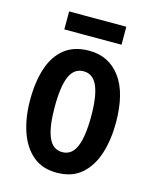

<svg xmlns="http://www.w3.org/2000/svg" viewBox="-108 -772 688 856"><g transform="rotate(15 236.0 -344.5)"><path d="M434 -273Q434 -194 413.5 -130Q393 -66 349.5 -28Q306 10 235 10Q168 10 124.5 -27.5Q81 -65 59.5 -129Q38 -193 38 -273Q38 -358 59 -421Q80 -484 124 -518.5Q168 -553 237 -553Q328 -553 381 -481.5Q434 -410 434 -273ZM152 -271Q152 -179 172 -132Q192 -85 236 -85Q280 -85 300 -132Q320 -179 320 -273Q320 -365 300 -411.5Q280 -458 236 -458Q192 -458 172 -412Q152 -366 152 -271ZM368 -699V-616H104V-699Z"/></g></svg>

Font: Noto Sans Thai ExtCond SemBd
Style: Regular
Weight: 600
Width: 2
Designer: Monotype Design Team
Foundry: Monotype Imaging Inc.
Version: Version 2.002; ttfautohint (v1.8.4.7-5d5b)